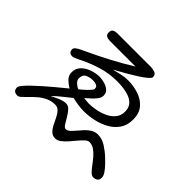

<svg xmlns="http://www.w3.org/2000/svg" viewBox="-179 -1057 1358 1358"><g transform="rotate(45 500.0 -377.5)"><path d="M891.6 43Q877 43 860.8 26.9Q844.7 10.7 827.6 -12.7Q810.5 -36.1 790.5 -59.6Q770.5 -83 747.6 -99.1Q724.6 -115.2 697.3 -115.2Q682.6 -115.2 665.5 -99.6Q648.4 -84 629.4 -61Q610.4 -38.1 590.3 -15.1Q570.3 7.8 549.3 23.4Q528.3 39.1 506.8 39.1Q480.5 39.1 462.9 22Q445.3 4.9 432.6 -20.5Q419.9 -45.9 407.7 -71.3Q395.5 -96.7 379.4 -113.8Q363.3 -130.9 338.9 -130.9Q301.8 -130.9 270.5 -116.2Q239.3 -101.6 214.4 -80.1Q189.5 -58.6 168.9 -37.1Q148.4 -15.6 132.3 -1Q116.2 13.7 103.5 13.7Q61.5 13.7 61.5 -26.4Q61.5 -37.1 78.6 -57.6Q95.7 -78.1 123.5 -105Q151.4 -131.8 183.6 -160.2Q215.8 -188.5 246.1 -213.9Q276.4 -239.3 299.3 -257.8Q322.3 -276.4 330.1 -283.2Q303.7 -297.9 281.2 -320.3Q258.8 -342.8 258.8 -375Q258.8 -415 285.2 -440.9Q311.5 -466.8 349.1 -479.5Q386.7 -492.2 419.9 -492.2Q442.4 -492.2 469.2 -485.4Q496.1 -478.5 516.1 -462.4Q536.1 -446.3 536.1 -418Q536.1 -397.5 520.5 -377Q504.9 -356.4 484.9 -338.9Q464.8 -321.3 451.2 -308.6Q462.9 -307.6 476.1 -305.7Q489.3 -303.7 501 -303.7Q532.2 -303.7 570.8 -311Q609.4 -318.4 644 -334.5Q678.7 -350.6 701.2 -377.9Q723.6 -405.3 723.6 -444.3Q723.6 -482.4 705.1 -504.9Q686.5 -527.3 656.7 -538.6Q627 -549.8 594.2 -553.7Q561.5 -557.6 532.2 -557.6Q456.1 -557.6 384.8 -536.6Q313.5 -515.6 246.1 -482.4Q240.2 -479.5 227.5 -473.1Q214.8 -466.8 202.1 -461.9Q189.5 -457 182.6 -457Q146.5 -457 146.5 -493.2Q146.5 -504.9 161.1 -515.6Q175.8 -526.4 193.8 -534.7Q211.9 -543 219.7 -546.9Q303.7 -585.9 387.7 -629.9Q471.7 -673.8 549.8 -722.7H292Q273.4 -722.7 259.3 -730.5Q245.1 -738.3 245.1 -759.8Q245.1 -782.2 258.8 -790Q272.5 -797.9 292 -797.9H627Q647.5 -797.9 668.9 -790.5Q690.4 -783.2 690.4 -756.8Q690.4 -747.1 668.9 -728.5Q647.5 -710 614.7 -689Q582 -668 547.4 -647.9Q512.7 -627.9 486.3 -613.3Q460 -598.6 451.2 -593.8Q482.4 -601.6 515.6 -609.4Q548.8 -617.2 581.1 -617.2Q635.7 -617.2 687 -600.6Q738.3 -584 771 -546.4Q803.7 -508.8 803.7 -445.3Q803.7 -388.7 776.9 -349.6Q750 -310.5 707 -286.6Q664.1 -262.7 613.8 -251.5Q563.5 -240.2 516.6 -240.2Q486.3 -240.2 456.5 -244.6Q426.8 -249 397.5 -255.9Q367.2 -230.5 333.5 -204.6Q299.8 -178.7 272.5 -149.4Q294.9 -162.1 328.1 -176.8Q361.3 -191.4 387.7 -191.4Q410.2 -191.4 427.7 -171.9Q445.3 -152.3 460.4 -126Q475.6 -99.6 488.3 -80.1Q501 -60.5 513.7 -60.5Q529.3 -60.5 544.4 -74.2Q559.6 -87.9 576.2 -107.9Q592.8 -127.9 611.3 -147.9Q629.9 -168 652.8 -181.6Q675.8 -195.3 703.1 -195.3Q745.1 -195.3 784.7 -169.4Q824.2 -143.6 852.5 -116.2Q864.3 -105.5 884.8 -84.5Q905.3 -63.5 921.4 -40.5Q937.5 -17.6 937.5 1Q937.5 22.5 925.3 32.7Q913.1 43 891.6 43ZM377.9 -323.2Q382.8 -327.1 396 -337.9Q409.2 -348.6 423.3 -362.3Q437.5 -376 447.8 -388.2Q458 -400.4 458 -407.2Q458 -428.7 440.9 -435.1Q423.8 -441.4 406.2 -441.4Q375 -441.4 350.1 -429.2Q325.2 -417 325.2 -379.9Q325.2 -361.3 343.8 -344.7Q362.3 -328.1 377.9 -323.2Z"/></g></svg>

Font: Kosugi Maru
Style: Regular
Weight: 400
Designer: MOTOYA
Version: Version 4.002